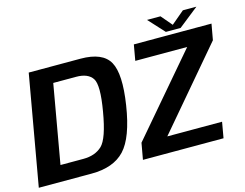

<svg xmlns="http://www.w3.org/2000/svg" viewBox="-117 -966 1452 1138"><g transform="rotate(-15 609.0 -397.5)"><path d="M-11 0H312.5Q448 0 517 -73.8Q586 -147.5 615.5 -338Q644.5 -524.5 602.8 -599.8Q561 -675 425.5 -675H108ZM148 -97 232.5 -578H373Q445.5 -578 473 -536.2Q500.5 -494.5 473.5 -338Q446.5 -178 403.8 -137.5Q361 -97 288.5 -97ZM628 0H1122.5L1139.5 -97H803.5L1212 -577.5L1229.5 -675H753L736 -578.5H1054.5L646 -100.5ZM955.5 -697.5H1046L1169 -795H1086L1006 -727.5L948.5 -795H866Z"/></g></svg>

Font: Anybody UltraCondensed Thin SemiBold
Style: Italic
Weight: 600
Italic angle: -10°
Version: Version 1.111